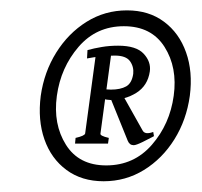

<svg xmlns="http://www.w3.org/2000/svg" viewBox="-20 -667 379 361"><path d="M336.9 -486.8Q330.6 -441.4 307.9 -405Q285.2 -368.7 250.7 -347.4Q216.3 -326.2 174.8 -326.2Q133.8 -326.2 105 -347.4Q76.2 -368.7 63.5 -405Q50.8 -441.4 56.6 -486.8Q63 -531.7 85.7 -568.1Q108.4 -604.5 142.8 -626Q177.2 -647.5 218.8 -647.5Q259.8 -647.5 288.3 -626.2Q316.9 -605 329.8 -568.6Q342.8 -532.2 336.9 -486.8ZM306.6 -486.8Q314 -540 289.3 -578.9Q264.6 -617.7 212.9 -617.7Q161.1 -617.7 127.7 -578.9Q94.2 -540 86.9 -486.8Q79.6 -433.6 104 -394.8Q128.4 -356 179.7 -356Q231.9 -356 265.6 -394.8Q299.3 -433.6 306.6 -486.8ZM261.7 -532.7Q257.8 -505.9 236.3 -492.4Q214.8 -479 187.5 -479Q181.6 -479 172.9 -481.4L173.8 -500Q180.7 -498.5 188.5 -498.5Q206.5 -498.5 217.3 -504.6Q228 -510.7 230.5 -528.3Q231.9 -541.5 224.4 -552Q216.8 -562.5 195.8 -562.5Q184.6 -562.5 170.4 -561Q156.2 -559.6 143.6 -557.1L144.5 -572.8Q156.7 -576.2 171.1 -578.6Q185.5 -581.1 202.1 -581.1Q236.3 -581.1 250.2 -565.9Q264.2 -550.8 261.7 -532.7ZM269.5 -411.1 268.1 -410.2Q260.7 -406.2 248.3 -400.1Q235.8 -394 231.4 -394Q223.6 -394 220.2 -402.3L187 -484.4L208 -493.2L248 -421.9Q252.4 -413.1 268.1 -418.9ZM183.1 -397H121.1L122.1 -407.7Q139.2 -411.6 140.1 -416L161.1 -571.3H189.9L168.9 -416Q167.5 -411.6 184.6 -407.7Z"/></svg>

Font: Dai Banna SIL Medium
Style: Italic
Weight: 500
Italic angle: -11°
Designer: Victor Gaultney
Foundry: SIL International
Version: Version 4.000